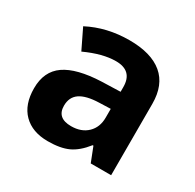

<svg xmlns="http://www.w3.org/2000/svg" viewBox="-129 -697 861 848"><g transform="rotate(30 302.0 -273.5)"><path d="M42 -163Q42 -249 102 -290.5Q162 -332 286 -337L381 -340V-364Q381 -447 296 -447Q229 -447 142 -407L93 -508Q187 -557 302 -557Q413 -557 471 -508.5Q529 -460 529 -364V0H425L396 -74H392Q355 -27 315 -8.5Q275 10 211 10Q132 10 87 -35Q42 -80 42 -163ZM381 -208V-253L323 -251Q258 -249 226.5 -227.5Q195 -206 195 -162Q195 -99 267 -99Q319 -99 350 -129Q381 -159 381 -208Z"/></g></svg>

Font: OpenSansMMV
Style: Bold
Weight: 700
Foundry: Ascender Corporation
Version: Version 4.001